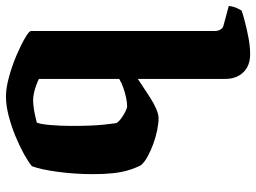

<svg xmlns="http://www.w3.org/2000/svg" viewBox="-128 -714 840 629"><g transform="rotate(90 291.5 -400.0)"><path d="M293 0Q266 0 229.5 -10Q193 -20 159 -34.5Q125 -49 102 -62.5Q79 -76 79 -82V-685Q79 -694 74.5 -702.5Q70 -711 60 -713L-3 -730Q-1 -746 4 -756.5Q9 -767 12 -772Q23 -776 47.5 -782.5Q72 -789 101 -794.5Q130 -800 155 -800Q193 -800 214.5 -777.5Q236 -755 236 -719V-432Q245 -438 261 -448.5Q277 -459 296 -471.5Q315 -484 333.5 -492Q352 -500 364 -500Q381 -500 403.5 -495.5Q426 -491 448 -483Q470 -475 489.5 -464.5Q509 -454 519 -442Q529 -422 535.5 -400Q542 -378 545 -350Q548 -322 548 -285Q548 -226 540.5 -170.5Q533 -115 522 -85Q509 -74 483 -59.5Q457 -45 424.5 -31.5Q392 -18 357.5 -9Q323 0 293 0ZM305 -89Q317 -89 331 -91Q345 -93 358 -96Q371 -99 379 -101Q384 -111 387 -144.5Q390 -178 390 -213Q390 -249 389 -274Q388 -299 386 -319.5Q384 -340 381 -361Q377 -369 365.5 -377.5Q354 -386 342.5 -391.5Q331 -397 326 -397Q313 -397 297 -393.5Q281 -390 265 -384.5Q249 -379 236 -371V-108Q246 -103 258.5 -98.5Q271 -94 283.5 -91.5Q296 -89 305 -89Z"/></g></svg>

Font: Texturina 12pt ExtraBold
Style: Regular
Weight: 800
Designer: Guillermo Torres Carreño
Foundry: Omnibus-Type
Version: Version 1.002